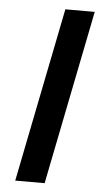

<svg xmlns="http://www.w3.org/2000/svg" viewBox="-52 -734 417 768"><g transform="rotate(5 157.0 -350.0)"><path d="M297 -700 157 0H39L179 -700Z"/></g></svg>

Font: Argentum Sans
Style: Italic
Weight: 400
Italic angle: -11.3099°
Designer: Julieta Ulanovsky, Owen Earl, Rasmus Andersson, Cristiano Sobral
Foundry: The Argentum Sans Project Authors
Version: Version 3.131; ttfautohint (v1.8.4.7-5d5b-dirty)